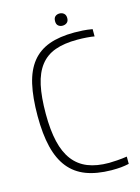

<svg xmlns="http://www.w3.org/2000/svg" viewBox="-130 -938 743 1020"><g transform="rotate(-15 242.0 -428.0)"><path d="M301 -799Q287 -799 277.5 -807Q268 -815 268 -832Q268 -850 277.5 -858Q287 -866 301 -866Q315 -866 325 -857.5Q335 -849 335 -832Q335 -815 325 -807Q315 -799 301 -799ZM353 10Q272 9 214.5 -13Q157 -35 120 -81Q83 -127 65.5 -198.5Q48 -270 48 -369Q48 -471 64.5 -543Q81 -615 117.5 -660.5Q154 -706 211.5 -727Q269 -748 351 -748Q372 -748 397 -746.5Q422 -745 450 -740V-700Q435 -703 409 -705Q383 -707 356 -707Q284 -707 234 -689Q184 -671 152.5 -630.5Q121 -590 107 -526Q93 -462 93 -369Q93 -280 108 -216Q123 -152 154.5 -111Q186 -70 234.5 -50.5Q283 -31 351 -31Q365 -31 395 -33Q425 -35 450 -39V1Q427 6 406 8Q385 10 353 10Z"/></g></svg>

Font: Encode Sans Compressed
Style: ExtraLight
Weight: 200
Designer: Pablo Impallari, Andres Torresi
Foundry: Pablo Impallari, Andres Torresi
Version: Version 1.000; ttfautohint (v1.00) -l 8 -r 50 -G 200 -x 14 -